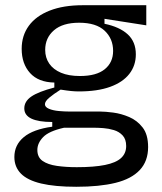

<svg xmlns="http://www.w3.org/2000/svg" viewBox="-20 -540 622 735"><path d="M272 175Q190 175 137.5 162.5Q85 150 60 124.5Q35 99 35 61Q35 15 71 -15Q107 -45 180 -55V-73Q127 -73 100 -86Q73 -99 73 -125Q73 -152 100 -170.5Q127 -189 188 -205V-224Q127 -225 95 -260.5Q63 -296 63 -353Q63 -404 90.5 -441.5Q118 -479 170.5 -499.5Q223 -520 296 -520H540V-443L380 -468V-449Q438 -437 469 -408.5Q500 -380 500 -332Q500 -289 475 -257Q450 -225 401.5 -207.5Q353 -190 282 -190Q268 -190 252.5 -191.5Q237 -193 212 -197Q185 -180 168.5 -166Q152 -152 152 -141Q152 -130 167.5 -123.5Q183 -117 205 -115Q227 -113 246 -113H363Q383 -113 413.5 -109Q444 -105 474.5 -92Q505 -79 526 -52Q547 -25 547 23Q547 77 515 111Q483 145 422 160Q361 175 272 175ZM274 100Q340 100 382 91.5Q424 83 443.5 65Q463 47 463 19Q463 -7 449.5 -21.5Q436 -36 416 -42Q396 -48 376 -49.5Q356 -51 342 -51H225Q167 -38 145 -15Q123 8 123 34Q123 62 143 76Q163 90 197.5 95Q232 100 274 100ZM286 -249Q349 -249 381 -275Q413 -301 413 -345Q413 -392 380.5 -422.5Q348 -453 283 -453Q220 -453 186.5 -424Q153 -395 153 -349Q153 -319 168.5 -296.5Q184 -274 213.5 -261.5Q243 -249 286 -249Z"/></svg>

Font: Bricolage Grotesque 96pt ExtraBold
Style: Regular
Weight: 400
Version: Version 1.001;gftools[0.9.33.dev8+g029e19f]